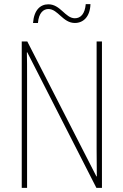

<svg xmlns="http://www.w3.org/2000/svg" viewBox="-20 -916 602 936"><path d="M141 -804H165C169 -854 192 -872 216 -872C263 -872 286 -804 345 -804C386 -804 419 -834 421 -896H398C394 -848 373 -827 345 -827C298 -827 275 -895 216 -895C177 -895 146 -868 141 -804ZM477 0V-714H451V-190C451 -156 452 -103 452 -56H450L113 -714H86V0H112V-534C112 -589 112 -625 111 -661H113L450 0Z"/></svg>

Font: Noto Sans Devanagari Condensed Thin
Style: Regular
Weight: 100
Width: 3
Designer: Jelle Bosma - Monotype Design Team
Foundry: Monotype Imaging Inc.
Version: Version 2.004